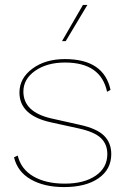

<svg xmlns="http://www.w3.org/2000/svg" viewBox="-20 -750 519 780"><path d="M317 -730H335L247 -583H232ZM240 10Q160 10 105.5 -21Q51 -52 37 -111L52 -118Q65 -63 115.5 -33.5Q166 -4 243 -4Q322 -4 369 -36.5Q416 -69 416 -124Q416 -164 390 -189Q364 -214 301 -228L187 -253Q59 -281 59 -374Q59 -432 111.5 -471Q164 -510 244 -510Q402 -510 429 -385L415 -377Q390 -496 244 -496Q171 -496 123 -462.5Q75 -429 75 -378Q75 -295 188 -269L304 -243Q373 -228 402.5 -199Q432 -170 432 -124Q432 -62 380.5 -26Q329 10 240 10Z"/></svg>

Font: Elaine Sans Thin
Style: Regular
Weight: 250
Designer: Wei Huang
Foundry: Wei Huang
Version: Version 2.001;December 24, 2019;FontCreator 12.0.0.2547 64-b